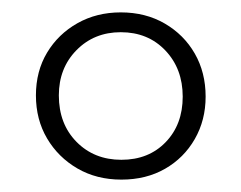

<svg xmlns="http://www.w3.org/2000/svg" viewBox="-20 -683 389 310"><path d="M176 -393Q136 -393 105 -411Q74 -429 56 -459.5Q38 -490 38 -529Q38 -568 56 -598Q74 -628 105 -645.5Q136 -663 175 -663Q215 -663 246 -645Q277 -627 294.5 -596.5Q312 -566 312 -527Q312 -489 294.5 -458.5Q277 -428 246.5 -410.5Q216 -393 176 -393ZM176 -425Q220 -425 247.5 -453.5Q275 -482 275 -527Q275 -572 247 -601.5Q219 -631 175 -631Q132 -631 103.5 -602Q75 -573 75 -529Q75 -483 103.5 -454Q132 -425 176 -425Z"/></svg>

Font: Ysabeau ExtraLight
Style: Regular
Weight: 250
Designer: Christian Thalmann (Catharsis Fonts)
Version: Version 2.002